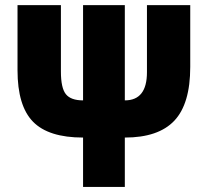

<svg xmlns="http://www.w3.org/2000/svg" viewBox="-20 -734 815 754"><path d="M727.1 -713.9V-471.2Q727.1 -326.2 664.6 -260Q602.1 -193.8 470.2 -193.8V0H306.2V-193.8Q170.4 -193.8 109.6 -256.1Q48.8 -318.4 48.8 -458V-713.9H219.2V-453.1Q219.2 -388.2 238.8 -364Q258.3 -339.8 306.2 -339.8V-713.9H470.2V-339.8Q557.1 -339.8 557.1 -450.2V-713.9Z"/></svg>

Font: Open Sans Condensed ExtraBold
Style: Regular
Weight: 800
Width: 3
Designer: Monotype Design Team
Foundry: Monotype Imaging Inc.
Version: Version 3.000; ttfautohint (v1.8.4)